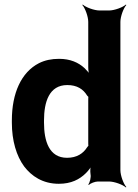

<svg xmlns="http://www.w3.org/2000/svg" viewBox="-20 -796 603 842"><path d="M367 13 370 15C376 8 397 0 409 0H458C482 0 519 14 532 26L534 24C522 11 508 -26 508 -50V-700C508 -724 522 -761 534 -774L532 -776C519 -764 482 -750 458 -750H417C393 -750 356 -764 343 -776L341 -774C353 -761 367 -724 367 -700V-502C367 -489 369 -472 373 -464L377 -465C373 -474 360 -488 351 -497C324 -522 288 -538 239 -538C206 -538 177 -532 151 -519C73 -479 32 -387 32 -268V-258C32 -179 52 -112 86 -66C118 -24 167 10 238 10C292 10 329 -9 357 -37C367 -47 380 -63 383 -73L380 -74C376 -65 375 -46 377 -32C380 -19 374 5 367 13ZM367 -356V-172C367 -170 367 -156 368 -155L371 -159C370 -160 363 -152 362 -150C345 -123 317 -104 274 -104C195 -104 173 -178 173 -258V-268C173 -348 195 -423 275 -423C318 -423 345 -405 362 -377C363 -376 370 -368 371 -369L368 -373C367 -372 367 -358 367 -356Z"/></svg>

Font: Asimov
Style: Edge
Weight: 500
Designer: Google
Version: Version 2.000980: 2014